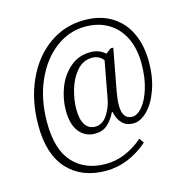

<svg xmlns="http://www.w3.org/2000/svg" viewBox="-121 -828 1054 1085"><g transform="rotate(-15 405.5 -285.5)"><path d="M63 -204Q63 -350 115.5 -466Q168 -582 260 -647.5Q352 -713 467 -713Q561 -713 627 -672Q693 -631 726.5 -558.5Q760 -486 760 -392Q760 -302 734.5 -230Q709 -158 668.5 -117.5Q628 -77 586 -77Q546 -77 521.5 -101.5Q497 -126 488 -170H484Q463 -127 434.5 -102Q406 -77 361 -77Q305 -77 270 -120Q235 -163 235 -247Q235 -312 259.5 -377Q284 -442 334 -485.5Q384 -529 455 -529Q504 -529 540 -497L570 -520H586L540 -274Q532 -230 532 -195Q532 -156 546.5 -135.5Q561 -115 589 -115Q619 -115 648.5 -149.5Q678 -184 697.5 -247.5Q717 -311 717 -392Q717 -478 686.5 -542Q656 -606 598.5 -641Q541 -676 463 -676Q368 -676 288.5 -616Q209 -556 162 -449.5Q115 -343 115 -208Q115 -49 185.5 27.5Q256 104 376 104Q492 104 595 15L614 43Q499 142 368 142Q227 142 145 54Q63 -34 63 -204ZM480 -248 520 -463Q512 -477 494.5 -486.5Q477 -496 455 -496Q402 -496 365.5 -454Q329 -412 311.5 -352Q294 -292 294 -239Q294 -176 315 -145.5Q336 -115 373 -115Q415 -115 443 -156.5Q471 -198 480 -248Z"/></g></svg>

Font: Noto Serif NarrowLight
Style: Regular
Weight: 300
Width: 4
Designer: Monotype Design Team
Foundry: Monotype Imaging Inc.
Version: Version 1.001